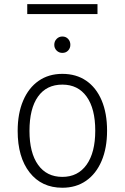

<svg xmlns="http://www.w3.org/2000/svg" viewBox="-20 -870 586 902"><path d="M273 12Q175.5 12 119.2 -59.8Q63 -131.5 63 -255Q63 -337 88.8 -397.2Q114.5 -457.5 161.5 -490.2Q208.5 -523 273 -523Q338 -523 385 -490.8Q432 -458.5 457.5 -398.5Q483 -338.5 483 -256Q483 -174 457.2 -113.8Q431.5 -53.5 384.5 -20.8Q337.5 12 273 12ZM273 -39Q346 -39 386.8 -96.2Q427.5 -153.5 427.5 -256Q427.5 -359.5 387 -416Q346.5 -472.5 273 -472.5Q198.5 -472.5 158.5 -416.2Q118.5 -360 118.5 -255Q118.5 -152 159 -95.5Q199.5 -39 273 -39ZM273 -621.5Q257 -621.5 246 -632.5Q235 -643.5 235 -659.5Q235 -676 246 -687.2Q257 -698.5 273 -698.5Q289.5 -698.5 300 -687.2Q310.5 -676 310.5 -659.5Q310.5 -643.5 300 -632.5Q289.5 -621.5 273 -621.5ZM108 -804V-850.5H438V-804Z"/></svg>

Font: Overpass ExtraLight
Style: Regular
Weight: 250
Designer: Delve Withrington, Dave Bailey, Thomas Jockin
Foundry: Delve Fonts LLC
Version: Version 4.000